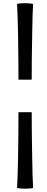

<svg xmlns="http://www.w3.org/2000/svg" viewBox="-20 -884 292 1192"><path d="M94.7 -389.2Q94.7 -455.6 94 -517.8Q93.3 -580.1 92.3 -660.6Q91.3 -727.1 89.4 -780.8Q87.4 -834.5 85.9 -859.9Q92.3 -861.8 109.4 -863Q126.5 -864.3 135.7 -864.3Q145.5 -864.3 161.6 -863Q177.7 -861.8 185.5 -859.9Q183.6 -837.9 182.1 -783.2Q180.7 -728.5 179.7 -664.6Q178.2 -585 177.5 -521.2Q176.8 -457.5 176.8 -389.2ZM135.7 287.6Q126.5 287.6 110.4 286.4Q94.2 285.2 85.9 283.2Q87.4 258.8 89.4 206.5Q91.3 154.3 92.3 87.9Q93.3 7.8 94 -55.7Q94.7 -119.1 94.7 -187.5H176.8Q176.8 -121.1 177.5 -58.8Q178.2 3.4 179.7 83.5Q180.7 147.5 182.1 203.9Q183.6 260.3 185.5 283.2Q179.2 285.2 162.4 286.4Q145.5 287.6 135.7 287.6Z"/></svg>

Font: Asset
Style: Regular
Weight: 400
Version: Version 1.003; ttfautohint (v1.8.4.7-5d5b)